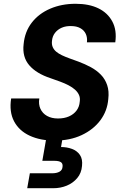

<svg xmlns="http://www.w3.org/2000/svg" viewBox="-20 -732 652 1016"><path d="M269 12Q193 12 137 -14Q81 -40 54.5 -90Q28 -140 39 -211H188Q183 -180 194 -156Q205 -132 229 -118.5Q253 -105 287 -105Q320 -105 345 -116Q370 -127 385 -147Q400 -167 402 -194Q405 -214 398 -229.5Q391 -245 377 -257.5Q363 -270 343 -280.5Q323 -291 298.5 -300Q274 -309 248 -318Q172 -343 134.5 -387Q97 -431 105 -498Q111 -564 148 -612Q185 -660 245.5 -686Q306 -712 380 -712Q451 -712 500.5 -688Q550 -664 574.5 -618Q599 -572 590 -508H440Q443 -533 434 -552.5Q425 -572 405 -583Q385 -594 357 -594Q329 -595 307 -585.5Q285 -576 271 -558Q257 -540 255 -515Q253 -497 259 -483Q265 -469 277.5 -458.5Q290 -448 308 -439.5Q326 -431 348 -423Q370 -415 395 -406Q430 -393 460.5 -376.5Q491 -360 513.5 -337Q536 -314 547 -282Q558 -250 553 -208Q548 -145 511 -95.5Q474 -46 412 -17Q350 12 269 12ZM124 264 138 185H255Q280 185 295 176.5Q310 168 311 150Q313 133 302 126Q291 119 268 119H204L226 -7H312L303 46Q334 46 361 56Q388 66 403 88Q418 110 414 146Q411 184 388.5 210.5Q366 237 333 250.5Q300 264 262 264Z"/></svg>

Font: DM Sans 12pt ExtraBold
Style: Italic
Weight: 800
Italic angle: -10°
Version: Version 4.004;gftools[0.9.30]